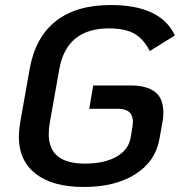

<svg xmlns="http://www.w3.org/2000/svg" viewBox="-20 -732 716 764"><path d="M55 -188Q55 -211 60 -243L98 -457Q120 -583 201.5 -647.5Q283 -712 421 -712Q619 -712 676 -591L576 -529Q552 -576 515.5 -597.5Q479 -619 413 -619Q245 -619 216 -457L178 -243Q174 -222 174 -198Q174 -140 209.5 -110.5Q245 -81 319 -81Q395 -81 443.5 -108.5Q492 -136 500 -185L507 -227Q509 -241 509 -246Q509 -299 451 -299H335L351 -392H499Q563 -392 596.5 -366.5Q630 -341 630 -284Q630 -263 626 -243L614 -177Q598 -89 518 -38.5Q438 12 313 12Q189 12 122 -40.5Q55 -93 55 -188Z"/></svg>

Font: KoHo SemiBold
Style: Italic
Weight: 600
Italic angle: -10°
Version: Version 1.000; ttfautohint (v1.6)